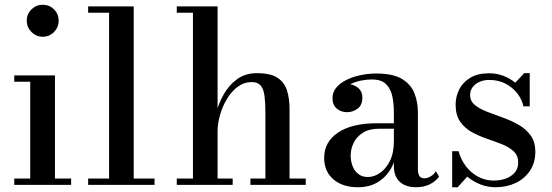

<svg xmlns="http://www.w3.org/2000/svg" viewBox="-20 -777 2319 807"><path d="M159.5 -622.5Q132 -622.5 112.2 -642.5Q92.5 -662.5 92.5 -690Q92.5 -718 112.2 -737.5Q132 -757 159.5 -757Q187.5 -757 207 -737.5Q226.5 -718 226.5 -690Q226.5 -662.5 207 -642.5Q187.5 -622.5 159.5 -622.5ZM211 -460V-26.5H279V0H40V-26.5H107V-433.5H40V-460Z M542 -750V-26.5H629.5V0H350.5V-26.5H438.5V-723.5H350.5V-750Z M723 0V-26.5H791V-723.5H723V-750H894.5V-26.5H958V0ZM1032.5 0V-26.5H1095.5V-303Q1095.5 -345 1091.8 -373.8Q1088 -402.5 1075.8 -417.2Q1063.5 -432 1038 -432Q1005.5 -432 979 -412.2Q952.5 -392.5 933.8 -361Q915 -329.5 904.8 -293.5Q894.5 -257.5 894.5 -224.5L877.5 -223Q877.5 -256.5 887.8 -298.5Q898 -340.5 919.8 -379.5Q941.5 -418.5 976.2 -444Q1011 -469.5 1060 -469.5Q1117 -469.5 1146.2 -450.2Q1175.5 -431 1186.2 -397Q1197 -363 1197 -319.5V-26.5H1265V0Z M1727.5 10Q1702 10 1681 0.8Q1660 -8.5 1647.8 -28Q1635.5 -47.5 1635.5 -78.5V-304.5Q1635.5 -340.5 1629 -372Q1622.5 -403.5 1602.8 -423.2Q1583 -443 1543 -443Q1523 -443 1500 -438.8Q1477 -434.5 1456.8 -425.2Q1436.5 -416 1423.5 -401Q1410.5 -386 1410.5 -364.5H1378.5Q1378.5 -391.5 1397.2 -407.8Q1416 -424 1439 -424Q1464 -424 1483.5 -409Q1503 -394 1503 -366.5Q1503 -335 1483 -320.2Q1463 -305.5 1439 -305.5Q1413 -305.5 1395.2 -320.8Q1377.5 -336 1377.5 -364.5Q1377.5 -389.5 1393.2 -408.5Q1409 -427.5 1435.5 -440.8Q1462 -454 1494.8 -461Q1527.5 -468 1561.5 -468Q1632.5 -468 1670.2 -444.8Q1708 -421.5 1722.2 -384.2Q1736.5 -347 1736.5 -304.5V-65.5Q1736.5 -49.5 1742 -38.5Q1747.5 -27.5 1765 -27.5Q1776 -27.5 1790.2 -35.8Q1804.5 -44 1812 -57.5L1825.5 -34.5Q1812 -15.5 1787.2 -2.8Q1762.5 10 1727.5 10ZM1485 10Q1420 10 1381.2 -23.2Q1342.5 -56.5 1342.5 -113.5Q1342.5 -180.5 1400.8 -219.8Q1459 -259 1565.5 -259H1682V-236H1574Q1532 -236 1505.5 -219.2Q1479 -202.5 1466.5 -176.8Q1454 -151 1454 -124Q1454 -99.5 1462 -78.8Q1470 -58 1486.2 -45.5Q1502.5 -33 1526.5 -33Q1552 -33 1577 -50Q1602 -67 1618.8 -100.5Q1635.5 -134 1635.5 -183.5H1651Q1651 -126.5 1630.5 -82.8Q1610 -39 1573 -14.5Q1536 10 1485 10Z M1880.5 10V-141.5H1907.5Q1917 -106 1938.5 -78Q1960 -50 1990 -34Q2020 -18 2055 -18Q2082.5 -18 2106 -26.5Q2129.5 -35 2143.8 -52Q2158 -69 2158 -93.5Q2158 -123.5 2138.8 -141.2Q2119.5 -159 2089.8 -170.8Q2060 -182.5 2026.2 -194Q1992.5 -205.5 1962.8 -222Q1933 -238.5 1914 -265.8Q1895 -293 1895 -337Q1895 -371 1910.2 -401.2Q1925.5 -431.5 1956.8 -450.2Q1988 -469 2035 -469Q2068 -469 2096 -458.2Q2124 -447.5 2145.5 -429.5L2183.5 -469.5H2206.5V-330H2180Q2174 -358.5 2154.8 -383.8Q2135.5 -409 2105.5 -425Q2075.5 -441 2036 -441Q2014.5 -441 1996.2 -433.2Q1978 -425.5 1967 -411.2Q1956 -397 1956 -377.5Q1956 -352 1975.8 -335.8Q1995.5 -319.5 2026.8 -307.5Q2058 -295.5 2093 -283Q2128 -270.5 2159.2 -252.8Q2190.5 -235 2210.2 -208Q2230 -181 2230 -139Q2230 -92.5 2207.2 -59Q2184.5 -25.5 2147 -7.8Q2109.5 10 2063.5 10Q2029.5 10 1999 -2Q1968.5 -14 1944 -34.5L1903.5 10Z"/></svg>

Font: Bodoni Moda 9pt Medium
Style: Regular
Weight: 500
Designer: Owen Earl
Foundry: indestructible type
Version: Version 2.005